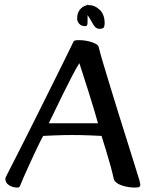

<svg xmlns="http://www.w3.org/2000/svg" viewBox="-20 -833 683 866"><path d="M58 13Q38 13 21 2.5Q4 -8 4 -27Q4 -31 11 -44Q24 -70 48.5 -117.5Q73 -165 102.5 -224Q132 -283 163.5 -346Q195 -409 224 -467.5Q253 -526 275.5 -571.5Q298 -617 309 -640Q311 -647 316 -649.5Q321 -652 334 -652Q367 -652 395 -642.5Q423 -633 425 -621Q431 -596 445 -549Q459 -502 477.5 -441.5Q496 -381 516 -316.5Q536 -252 555 -192.5Q574 -133 588 -87Q602 -41 609 -19Q613 -4 613 -1Q613 6 609 9.5Q605 13 589 13Q563 13 538 6Q513 -1 502 -12Q498 -15 495.5 -20Q493 -25 491 -35Q488 -50 479.5 -81.5Q471 -113 459.5 -150.5Q448 -188 438 -220Q421 -221 382 -222.5Q343 -224 305 -224Q267 -224 231 -222.5Q195 -221 175 -220Q171 -214 160.5 -193Q150 -172 136.5 -143Q123 -114 109.5 -84.5Q96 -55 85.5 -31Q75 -7 71 4Q69 9 66.5 11Q64 13 58 13ZM200 -277H422Q416 -299 404.5 -337.5Q393 -376 379.5 -418.5Q366 -461 354.5 -496.5Q343 -532 338 -548Q326 -530 307 -493.5Q288 -457 267 -414.5Q246 -372 228 -334.5Q210 -297 200 -277ZM428 -703Q411 -703 399.5 -724.5Q388 -746 375 -765Q375 -758 375 -751Q375 -744 375 -737Q375 -724 373 -719.5Q371 -715 363 -715Q352 -715 342 -721.5Q332 -728 328 -745Q327 -772 339.5 -788.5Q352 -805 371 -809Q372 -813 373 -813Q374 -813 374 -810Q378 -810 382 -810Q407 -810 429.5 -789Q452 -768 452 -728Q452 -714 447.5 -708.5Q443 -703 428 -703Z"/></svg>

Font: BriemHand
Style: Regular
Weight: 400
Designer: Gunnlaugur SE Briem, Eben Sorkin
Foundry: Sorkin Type
Version: Version 1.001; ttfautohint (v1.8.4.7-5d5b)